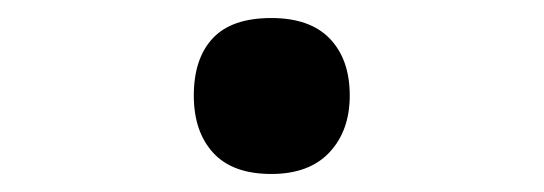

<svg xmlns="http://www.w3.org/2000/svg" viewBox="-20 -583 603 213"><path d="M281 -390Q238 -390 216.5 -413.5Q195 -437 195 -477Q195 -518 216 -540.5Q237 -563 281 -563Q324 -563 346 -540Q368 -517 368 -477Q368 -438 345.5 -414Q323 -390 281 -390Z"/></svg>

Font: Noto Sans Mono SemiCondensed
Style: Bold
Weight: 700
Width: 4
Designer: Monotype Design Team
Foundry: Monotype Imaging Inc.
Version: Version 2.014